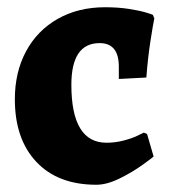

<svg xmlns="http://www.w3.org/2000/svg" viewBox="-20 -498 475 530"><path d="M21 -224Q21 -299 52 -356.5Q83 -414 139.5 -446Q196 -478 270 -478Q306 -478 335 -473.5Q364 -469 381 -464Q398 -459 402 -457L406 -447Q403 -434 395.5 -386Q388 -338 384 -284L308 -280V-314Q308 -379 255 -379Q177 -379 177 -264Q177 -104 274 -104Q298 -104 321 -110Q344 -116 358.5 -123Q373 -130 377 -132L386 -128L404 -66Q404 -65 375 -44Q346 -23 310.5 -5.5Q275 12 246 12Q140 12 80.5 -51Q21 -114 21 -224Z"/></svg>

Font: Alegreya ExtraBold
Style: Regular
Weight: 800
Designer: Juan Pablo del Peral
Foundry: Huerta Tipografica
Version: Version 2.007; ttfautohint (v1.6)